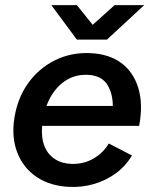

<svg xmlns="http://www.w3.org/2000/svg" viewBox="-20 -720 594 752"><path d="M253 12Q177 9 124 -26.5Q71 -62 47.5 -123Q24 -184 37 -262Q50 -339 91.5 -396Q133 -453 195.5 -484Q258 -515 332 -512Q406 -509 454 -474Q502 -439 521.5 -376Q541 -313 525 -227H145Q141 -181 154 -148Q167 -115 195 -97Q223 -79 261 -78Q309 -77 347 -99.5Q385 -122 406 -158L497 -111Q471 -68 432 -40Q393 -12 347 1Q301 14 253 12ZM162 -305H422Q421 -360 397 -393Q373 -426 319 -427Q265 -428 224 -395Q183 -362 162 -305ZM282 -565V-568L429 -700H545L399 -565ZM281 -565 181 -700H281L387 -568L386 -565Z"/></svg>

Font: Figtree Light SemiBold
Style: Italic
Weight: 600
Italic angle: -9.5°
Version: Version 2.001;gftools[0.9.30]